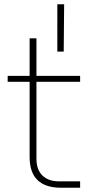

<svg xmlns="http://www.w3.org/2000/svg" viewBox="-20 -876 452 901"><path d="M249 -634V-856H281L279 -634ZM267 5Q119 5 119 -139V-492H16V-520H119V-696H151V-520H356V-492H151V-131Q151 -80 179 -52.5Q207 -25 257 -25H356V5Z"/></svg>

Font: Sora Thin
Style: Regular
Weight: 32
Designer: Jonathan Barnbrook, Julián Moncada
Foundry: Barnbrook Fonts
Version: Version 2.000